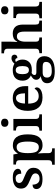

<svg xmlns="http://www.w3.org/2000/svg" viewBox="1257 -2064 1047 3601"><g transform="rotate(-90 1780.5 -263.5)"><path d="M224 10Q127 10 81 -21Q35 -52 35 -103Q35 -134 49 -150Q63 -166 82.5 -171.5Q102 -177 118 -177Q118 -118 145.5 -81.5Q173 -45 226 -45Q278 -45 303.5 -67Q329 -89 329 -121Q329 -144 318 -160.5Q307 -177 280 -191.5Q253 -206 206 -224Q126 -254 85 -290.5Q44 -327 44 -394Q44 -470 100.5 -508.5Q157 -547 250 -547Q337 -547 376 -518.5Q415 -490 415 -454Q415 -423 393 -405.5Q371 -388 323 -388Q323 -438 301.5 -466Q280 -494 236 -494Q197 -494 173.5 -476Q150 -458 150 -426Q150 -403 162 -387Q174 -371 203 -356Q232 -341 283 -322Q354 -296 394 -259.5Q434 -223 434 -160Q434 -78 378 -34Q322 10 224 10Z M491 240V191H501Q519 191 536 186.5Q553 182 564.5 167.5Q576 153 576 123V-417Q576 -463 555 -475Q534 -487 504 -487H495V-536H684L699 -454H703Q725 -495 761.5 -520.5Q798 -546 856 -546Q956 -546 1008.5 -479Q1061 -412 1061 -267Q1061 -122 1009 -55.5Q957 11 859 11Q802 11 766 -11.5Q730 -34 708 -71H702Q704 -55 705.5 -32.5Q707 -10 708 11.5Q709 33 709 47V125Q709 154 720.5 168Q732 182 749 186.5Q766 191 783 191H799V240ZM822 -59Q878 -59 902 -111.5Q926 -164 926 -267Q926 -369 902 -422Q878 -475 823 -475Q757 -475 733 -422Q709 -369 709 -267Q709 -163 733 -111Q757 -59 822 -59Z M1279 -629Q1247 -629 1225 -645.5Q1203 -662 1203 -698Q1203 -735 1225 -751Q1247 -767 1279 -767Q1309 -767 1332 -751Q1355 -735 1355 -698Q1355 -662 1332 -645.5Q1309 -629 1279 -629ZM1130 0V-49H1142Q1159 -49 1176.5 -53.5Q1194 -58 1205.5 -72Q1217 -86 1217 -115V-423Q1217 -451 1205.5 -464.5Q1194 -478 1176.5 -482.5Q1159 -487 1142 -487H1133V-536H1350V-117Q1350 -87 1361.5 -72.5Q1373 -58 1390 -53.5Q1407 -49 1424 -49H1437V0Z M1752 10Q1630 10 1566 -62Q1502 -134 1502 -265Q1502 -405 1564.5 -476.5Q1627 -548 1741 -548Q1846 -548 1906 -487.5Q1966 -427 1966 -308V-258H1637Q1639 -155 1674.5 -108Q1710 -61 1776 -61Q1827 -61 1863.5 -83.5Q1900 -106 1917 -138Q1942 -125 1942 -94Q1942 -69 1921.5 -45Q1901 -21 1859 -5.5Q1817 10 1752 10ZM1831 -319Q1831 -396 1810.5 -441.5Q1790 -487 1742 -487Q1695 -487 1668.5 -444Q1642 -401 1639 -319Z M2245 240Q2132 240 2076 203.5Q2020 167 2020 99Q2020 44 2056 14.5Q2092 -15 2152 -21Q2127 -31 2106 -52.5Q2085 -74 2085 -108Q2085 -140 2106.5 -164Q2128 -188 2166 -209Q2122 -226 2095 -266Q2068 -306 2068 -363Q2068 -450 2117.5 -499Q2167 -548 2270 -548Q2305 -548 2336 -538.5Q2367 -529 2387 -516Q2409 -541 2433.5 -556.5Q2458 -572 2489 -572Q2523 -572 2539.5 -555.5Q2556 -539 2556 -516Q2556 -494 2542 -477.5Q2528 -461 2491 -461Q2491 -478 2481 -489Q2471 -500 2455 -500Q2434 -500 2419 -489Q2438 -467 2451 -435Q2464 -403 2464 -364Q2464 -289 2416.5 -239.5Q2369 -190 2270 -190Q2258 -190 2240.5 -191Q2223 -192 2213 -194Q2197 -186 2185.5 -172Q2174 -158 2174 -139Q2174 -105 2226 -105H2344Q2440 -105 2483.5 -64Q2527 -23 2527 47Q2527 137 2458 188.5Q2389 240 2245 240ZM2267 -245Q2309 -245 2325.5 -276Q2342 -307 2342 -365Q2342 -424 2325 -458Q2308 -492 2266 -492Q2224 -492 2207 -457.5Q2190 -423 2190 -364Q2190 -308 2207.5 -276.5Q2225 -245 2267 -245ZM2247 184Q2342 184 2381 155.5Q2420 127 2420 77Q2420 40 2397.5 26.5Q2375 13 2332 13H2222Q2199 13 2177 19Q2155 25 2140.5 42.5Q2126 60 2126 95Q2126 138 2154.5 161Q2183 184 2247 184Z M2583 0V-49H2587Q2621 -49 2644 -61.5Q2667 -74 2667 -119V-647Q2667 -675 2655 -688.5Q2643 -702 2626 -706.5Q2609 -711 2592 -711H2581V-760H2799V-577Q2799 -553 2797.5 -527Q2796 -501 2794.5 -482.5Q2793 -464 2793 -464H2800Q2828 -516 2865.5 -532Q2903 -548 2951 -548Q3031 -548 3075.5 -502Q3120 -456 3120 -354V-121Q3120 -74 3138.5 -61.5Q3157 -49 3191 -49H3194V0H2988V-334Q2988 -399 2967.5 -434.5Q2947 -470 2898 -470Q2862 -470 2840.5 -449Q2819 -428 2809 -392Q2799 -356 2799 -313L2800 -115Q2800 -72 2821 -60.5Q2842 -49 2875 -49H2878V0Z M3388 -629Q3356 -629 3334 -645.5Q3312 -662 3312 -698Q3312 -735 3334 -751Q3356 -767 3388 -767Q3418 -767 3441 -751Q3464 -735 3464 -698Q3464 -662 3441 -645.5Q3418 -629 3388 -629ZM3239 0V-49H3251Q3268 -49 3285.5 -53.5Q3303 -58 3314.5 -72Q3326 -86 3326 -115V-423Q3326 -451 3314.5 -464.5Q3303 -478 3285.5 -482.5Q3268 -487 3251 -487H3242V-536H3459V-117Q3459 -87 3470.5 -72.5Q3482 -58 3499 -53.5Q3516 -49 3533 -49H3546V0Z"/></g></svg>

Font: Noto Naskh Arabic UI Semi
Style: Bold
Weight: 700
Designer: Monotype Design Team, David Williams, Mohamad Dakak and Nizar Qandah
Foundry: Monotype Imaging Inc.
Version: Version 2.014; ttfautohint (v1.8.4.7-5d5b)